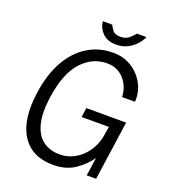

<svg xmlns="http://www.w3.org/2000/svg" viewBox="-158 -1004 1013 1132"><g transform="rotate(20 348.5 -438.0)"><path d="M304.5 10Q171 10 108.8 -86Q46.5 -182 72 -360Q89 -478.5 136 -561.8Q183 -645 254 -689Q325 -733 414 -733Q480 -733 530.8 -700.8Q581.5 -668.5 609 -616.5Q636.5 -564.5 632 -505H551Q550 -546.5 531.5 -582.2Q513 -618 480 -640Q447 -662 402 -662Q309.5 -662 242.5 -588.8Q175.5 -515.5 153 -361.5Q138 -256 155.5 -189.8Q173 -123.5 215.5 -92.5Q258 -61.5 319 -61.5Q364 -61.5 400.2 -78.8Q436.5 -96 462.8 -123.5Q489 -151 505 -182.8Q521 -214.5 526.5 -243.5L538.5 -313H367L375.5 -372L625 -371.5L572 0H513L529.5 -114.5Q495 -65 439.8 -27.5Q384.5 10 304.5 10ZM412 -783.5Q356 -783.5 325.8 -814.2Q295.5 -845 291.5 -886.5H350.5Q356.5 -872.5 370.5 -854Q384.5 -835.5 420 -835.5Q451.5 -835.5 472.2 -852.5Q493 -869.5 505.5 -886.5H565.5Q555 -861.5 533.5 -838Q512 -814.5 481.2 -799Q450.5 -783.5 412 -783.5Z"/></g></svg>

Font: Public Sans Light
Style: Italic
Weight: 300
Italic angle: -8°
Designer: The Public Sans project authors (U.S. Web Design System). Libre Franklin designed by Pablo Impallari and Rodrigo Fuenzal
Version: Version 1.007; ttfautohint (v1.8.1) -l 8 -r 50 -G 200 -x 14 